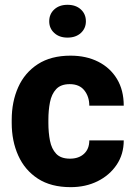

<svg xmlns="http://www.w3.org/2000/svg" viewBox="-20 -770 561 800"><path d="M271.5 -108.9Q308.1 -108.9 330.1 -129.2Q352.1 -149.4 352.1 -185.1H495.6Q495.6 -127.4 466.1 -83.5Q436.5 -39.6 386.7 -14.9Q336.9 9.8 274.4 9.8Q192.4 9.8 137.9 -25.6Q83.5 -61 56.2 -121.6Q28.8 -182.1 28.8 -257.8V-270.5Q28.8 -346.2 55.9 -406.7Q83 -467.3 137.7 -502.7Q192.4 -538.1 273.9 -538.1Q339.4 -538.1 389.2 -512.9Q439 -487.8 467.3 -441.2Q495.6 -394.5 495.6 -329.6H352.1Q352.1 -367.2 331.5 -393.3Q311 -419.4 270.5 -419.4Q233.4 -419.4 214.1 -398.7Q194.8 -377.9 188.2 -344Q181.6 -310.1 181.6 -270.5V-257.8Q181.6 -217.8 188.2 -183.8Q194.8 -149.9 214.1 -129.4Q233.4 -108.9 271.5 -108.9ZM185.1 -681.2Q185.1 -711.4 206.1 -730.7Q227.1 -750 261.2 -750Q295.9 -750 316.9 -730.7Q337.9 -711.4 337.9 -681.2Q337.9 -651.9 316.9 -632.6Q295.9 -613.3 261.2 -613.3Q227.1 -613.3 206.1 -632.6Q185.1 -651.9 185.1 -681.2Z"/></svg>

Font: Vazirmatn UI ExtraBold
Style: Regular
Weight: 800
Designer: Saber Rastikerdar
Foundry: Saber Rastikerdar
Version: Version 33.003